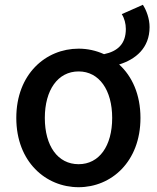

<svg xmlns="http://www.w3.org/2000/svg" viewBox="-20 -767 655 801"><path d="M308 -82C221 -82 167 -158 167 -275C167 -391 221 -469 308 -469C394 -469 448 -391 448 -275C448 -158 394 -82 308 -82ZM308 14C444 14 566 -92 566 -275C566 -373 531 -449 477 -498C545 -519 604 -566 604 -654C604 -689 591 -724 576 -747L488 -708C499 -691 505 -668 505 -646C505 -584 471 -553 414 -541C381 -556 345 -564 308 -564C171 -564 48 -458 48 -275C48 -92 171 14 308 14Z"/></svg>

Font: Noto Sans CJK HK Medium
Style: Regular
Weight: 500
Designer: Ryoko NISHIZUKA 西塚涼子 (kana, bopomofo & ideographs); Paul D. Hunt (Latin, Greek & Cyrillic); Sandoll Communications 산돌커뮤니
Foundry: Adobe
Version: Version 2.004;hotconv 1.0.118;makeotfexe 2.5.65603